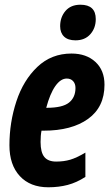

<svg xmlns="http://www.w3.org/2000/svg" viewBox="-20 -784 470 814"><path d="M20 -168Q20 -265 49.5 -354.5Q79 -444 138.5 -500.5Q198 -557 283 -557Q346 -557 384.5 -521.5Q423 -486 423 -425Q423 -330 353.5 -280Q284 -230 165 -230H156Q152 -210 152 -182Q152 -138 168 -118.5Q184 -99 218 -99Q251 -99 278 -107Q305 -115 342 -137V-34Q305 -10 267 0Q229 10 185 10Q108 10 64 -37.5Q20 -85 20 -168ZM179 -327Q245 -327 272.5 -349Q300 -371 300 -411Q300 -429 290 -440Q280 -451 263 -451Q237 -451 214.5 -419Q192 -387 176 -327ZM235 -673Q235 -711 257.5 -737.5Q280 -764 321 -764Q386 -764 386 -703Q386 -665 363 -639Q340 -613 300 -613Q268 -613 251.5 -629Q235 -645 235 -673Z"/></svg>

Font: Noto Sans Display Ex Bold Cond
Style: Italic
Weight: 800
Width: 3
Italic angle: -12°
Designer: Monotype Design team
Foundry: Monotype Imaging Inc.
Version: Version 1.000